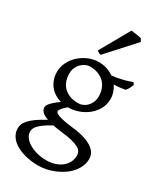

<svg xmlns="http://www.w3.org/2000/svg" viewBox="-237 -811 963 1140"><g transform="rotate(30 244.0 -241.5)"><path d="M336.9 -293Q336.9 -318.8 328.4 -342Q319.8 -365.2 303 -382.6Q286.1 -399.9 261 -409.9Q235.8 -419.9 203.1 -419.9Q190.9 -419.9 176 -413.6Q161.1 -407.2 147.9 -395Q134.8 -382.8 126 -364.3Q117.2 -345.7 117.2 -321.8Q117.2 -295.9 125.2 -272.7Q133.3 -249.5 149.7 -232.4Q166 -215.3 191.2 -205.3Q216.3 -195.3 251 -195.3Q265.1 -195.3 280.5 -201.4Q295.9 -207.5 308.3 -220Q320.8 -232.4 328.9 -250.5Q336.9 -268.6 336.9 -293ZM252.9 2Q234.4 0 218.8 -2.4Q203.1 -4.9 189.5 -7.8Q154.3 11.2 134 26.4Q113.8 41.5 103.5 53.5Q93.3 65.4 90.6 75.2Q87.9 85 87.9 92.8Q87.9 113.3 101.6 131.6Q115.2 149.9 138.2 163.3Q161.1 176.8 191.4 184.8Q221.7 192.9 254.9 192.9Q287.6 192.9 314.5 184.1Q341.3 175.3 360.4 159.9Q379.4 144.5 389.9 123.3Q400.4 102.1 400.4 76.7Q400.4 63 394 51.5Q387.7 40 371.1 30.8Q354.5 21.5 325.9 14.2Q297.4 6.8 252.9 2ZM405.3 -313Q405.3 -275.4 388.4 -244.4Q371.6 -213.4 344.2 -191.2Q316.9 -168.9 282.2 -156.5Q247.6 -144 211.9 -144H210Q186.5 -124.5 177.7 -111.6Q168.9 -98.6 168.9 -95.7Q168.9 -89.8 174.1 -84.2Q179.2 -78.6 193.1 -73.5Q207 -68.4 231.4 -63.2Q255.9 -58.1 293.9 -53.7Q347.2 -47.9 381.8 -36.1Q416.5 -24.4 437 -9Q457.5 6.3 465.6 23.9Q473.6 41.5 473.6 58.6Q473.6 85.4 463.4 109.6Q453.1 133.8 435.5 154.3Q418 174.8 394 191.4Q370.1 208 342.8 219.7Q315.4 231.4 286.1 237.8Q256.8 244.1 228 244.1Q205.1 244.1 180.7 241Q156.2 237.8 132.3 231Q108.4 224.1 87.2 213.6Q65.9 203.1 49.8 188.2Q33.7 173.3 24.2 154.5Q14.6 135.7 14.6 111.8Q14.6 99.1 19.3 85.2Q23.9 71.3 38.1 55.2Q52.2 39.1 77.6 20.5Q103 2 145 -20.5Q113.3 -31.7 101.1 -45.9Q88.9 -60.1 88.9 -74.7Q88.9 -78.6 91.3 -85.2Q93.8 -91.8 101.3 -101.3Q108.9 -110.8 122.8 -123Q136.7 -135.3 159.2 -150.9Q134.3 -157.7 114 -170.7Q93.8 -183.6 79.3 -201.9Q64.9 -220.2 56.9 -243.4Q48.8 -266.6 48.8 -293.9Q48.8 -329.6 64.9 -361.6Q81.1 -393.6 107.4 -417.2Q133.8 -440.9 167.5 -454.8Q201.2 -468.8 236.8 -468.8Q266.1 -468.8 291.7 -460.4Q317.4 -452.1 338.4 -437Q363.8 -439.5 384.3 -443.4Q404.8 -447.3 421.1 -451.7Q437.5 -456.1 450.2 -460.4Q462.9 -464.8 473.1 -468.8L482.9 -454.1Q477.1 -440.4 471.7 -429Q466.3 -417.5 455.1 -405.3Q436.5 -401.9 418.7 -399.9Q400.9 -397.9 378.4 -397Q391.1 -378.4 398.2 -357.4Q405.3 -336.4 405.3 -313ZM223.1 -511.2Q214.4 -512.7 207.5 -516.6Q200.7 -520.5 195.3 -524.9L309.6 -727.1Q315.4 -726.6 325 -725.3Q334.5 -724.1 345 -722.7Q355.5 -721.2 365.2 -719.2Q375 -717.3 380.4 -715.8L391.6 -696.8Z"/></g></svg>

Font: Gentium Plus APac
Style: Regular
Weight: 400
Designer: J. Victor Gaultney, Annie Olsen, Iska Routamaa, Becca Hirsbrunner
Foundry: SIL International
Version: Version 5.000